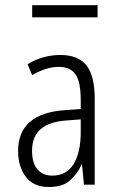

<svg xmlns="http://www.w3.org/2000/svg" viewBox="-20 -728 469 757"><path d="M298.3 -206.1V-257.3L240.2 -252.9Q173.3 -248 139.9 -218.5Q106.4 -189 106.4 -133.8Q106.4 -85 127.7 -60.3Q148.9 -35.6 186.5 -35.6Q242.2 -35.6 270.5 -81.5Q298.3 -127.9 298.3 -206.1ZM150.4 -502Q183.6 -511.2 218.3 -511.2Q288.6 -511.2 321.3 -469.7Q353.5 -428.2 353.5 -337.9V-1V0H352.1H312H311V-1L303.2 -80.6H302.2Q285.2 -42 255.9 -16.6Q241.2 -3.4 220.7 2.9Q199.7 9.3 173.3 9.3Q111.3 9.3 81.1 -31.7Q51.3 -72.3 51.3 -132.3Q51.3 -207 98.1 -247.6Q144.5 -287.1 233.4 -293.5L298.3 -298.3V-334Q298.3 -405.8 277.3 -435.5Q255.9 -464.4 212.4 -464.4Q163.1 -464.4 107.9 -432.6L106.9 -431.6L106 -433.1L89.4 -473.6L88.9 -474.6L89.8 -475.1Q116.7 -492.2 150.4 -502ZM364.7 -659.7H106.9V-707.5H364.7Z"/></svg>

Font: MAUL Condensed Light
Style: Light
Weight: 300
Designer: MAUL
Version: Version 2.137; 2017; ttfautohint (v1.8.3)